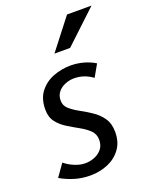

<svg xmlns="http://www.w3.org/2000/svg" viewBox="-140 -810 710 899"><g transform="rotate(-20 214.5 -360.0)"><path d="M327 -410Q305 -426 282.5 -433.5Q260 -441 235 -441Q212 -441 190 -432Q168 -423 154.5 -406Q141 -389 141 -364Q141 -339 160 -322Q179 -305 207.5 -289.5Q236 -274 264.5 -255Q293 -236 312 -208.5Q331 -181 331 -139Q331 -89 306 -55Q281 -21 240.5 -4Q200 13 153 13Q112 13 75.5 2Q39 -9 6 -28L49 -89Q71 -71 98 -60Q125 -49 150 -49Q174 -49 196.5 -58Q219 -67 233.5 -85Q248 -103 248 -130Q248 -159 229 -177.5Q210 -196 182 -211.5Q154 -227 125.5 -244.5Q97 -262 78 -286.5Q59 -311 59 -349Q59 -403 85.5 -437Q112 -471 153.5 -487Q195 -503 240 -503Q273 -503 304 -494.5Q335 -486 361 -470ZM307 -733H429L267 -581H189Z"/></g></svg>

Font: Rosario
Style: Italic
Weight: 400
Italic angle: -8.05°
Designer: Hector Gatti
Foundry: Omnibus Type
Version: Version 1.201